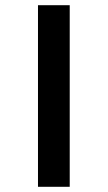

<svg xmlns="http://www.w3.org/2000/svg" viewBox="-20 -688 414 738"><path d="M126 -668H248V30H126Z"/></svg>

Font: Anek Bangla SemiBold
Style: Regular
Weight: 600
Designer: Sulekha Rajkumar (Bangla), Yesha Goshar (Latin)
Foundry: Ek Type
Version: Version 1.003